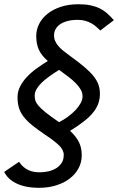

<svg xmlns="http://www.w3.org/2000/svg" viewBox="-34 -709 558 907"><path d="M438 -266.1Q438 -241.2 430.2 -219.5Q422.4 -197.8 405.5 -177Q388.7 -156.2 361.8 -135.3Q335 -114.3 296.9 -90.8Q325.2 -64.9 338.6 -38.3Q352.1 -11.7 352.1 24.9Q352.1 58.1 336.9 86.2Q321.8 114.3 294.9 134.8Q268.1 155.3 231.2 166.7Q194.3 178.2 150.9 178.2Q116.7 178.2 89.6 172.6Q62.5 167 42 156.7Q21.5 146.5 7.6 132.8Q-6.3 119.1 -14.2 103L56.2 55.2Q65.4 69.8 76.7 79.3Q87.9 88.9 100.6 94.7Q113.3 100.6 127 102.8Q140.6 105 154.8 105Q172.9 105 192.6 100.8Q212.4 96.7 229 87.2Q245.6 77.6 256.3 62Q267.1 46.4 267.1 22.9Q267.1 -1 244.4 -22.7Q221.7 -44.4 180.2 -71.8Q143.1 -97.2 117.9 -117.4Q92.8 -137.7 77.4 -158Q62 -178.2 55.4 -200Q48.8 -221.7 48.8 -250Q48.8 -276.4 60.8 -300Q72.8 -323.7 92.5 -345Q112.3 -366.2 138.2 -385Q164.1 -403.8 191.9 -420.9Q177.7 -433.1 167.5 -445.6Q157.2 -458 150.6 -471.9Q144 -485.8 140.6 -502.2Q137.2 -518.6 137.2 -539.1Q137.2 -568.4 150.6 -595.5Q164.1 -622.6 189.7 -643.3Q215.3 -664.1 252.4 -676.5Q289.6 -689 336.9 -689Q369.6 -689 393.8 -683.8Q418 -678.7 437.3 -669.2Q456.5 -659.7 472.4 -645.5Q488.3 -631.3 503.9 -613.8L439.9 -564.9Q431.2 -573.7 420.7 -582.8Q410.2 -591.8 397.2 -599.1Q384.3 -606.4 368.4 -610.8Q352.5 -615.2 333 -615.2Q305.7 -615.2 284.7 -609.6Q263.7 -604 249.5 -594Q235.4 -584 228.3 -570.6Q221.2 -557.1 221.2 -542Q221.2 -527.8 226.6 -515.4Q231.9 -502.9 241.9 -491.2Q252 -479.5 266.8 -467.5Q281.7 -455.6 300.8 -441.9Q340.8 -413.1 367.2 -390.4Q393.6 -367.7 409.2 -347.7Q424.8 -327.6 431.4 -308.1Q438 -288.6 438 -266.1ZM245.1 -131.8Q267.1 -143.1 287.4 -158Q307.6 -172.9 322.8 -189Q337.9 -205.1 346.9 -221.7Q356 -238.3 356 -253.9Q356 -270.5 347.2 -285.9Q338.4 -301.3 323.2 -316.7Q308.1 -332 287.8 -347.4Q267.6 -362.8 245.1 -378.9Q220.2 -363.3 199 -348.1Q177.7 -333 162.4 -317.9Q147 -302.7 138.4 -287.6Q129.9 -272.5 129.9 -256.8Q129.9 -245.1 133.1 -234.1Q136.2 -223.1 147.9 -209.5Q159.7 -195.8 182.6 -177.2Q205.6 -158.7 245.1 -131.8Z"/></svg>

Font: Lorenzo Sans
Style: Italic
Weight: 400
Italic angle: -12°
Foundry: Intel Corporation
Version: Version 1.00; ttfautohint (v1.5)